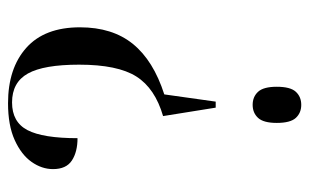

<svg xmlns="http://www.w3.org/2000/svg" viewBox="-166 -598 770 478"><g transform="rotate(-90 219.0 -359.0)"><path d="M169 -338Q238 -358 267.5 -404.5Q297 -451 297 -547Q297 -635 275 -674.5Q253 -714 203 -714Q154 -714 134 -675.5Q114 -637 114 -551Q80 -551 58.5 -565Q37 -579 37 -612Q37 -640 55 -665.5Q73 -691 109.5 -707.5Q146 -724 201 -724Q288 -724 339 -678.5Q390 -633 390 -545Q390 -464 348.5 -413Q307 -362 223 -335L205 -207H190ZM197 6Q177 6 164.5 -7.5Q152 -21 152 -55Q152 -88 164.5 -101.5Q177 -115 197 -115Q217 -115 229.5 -101.5Q242 -88 242 -55Q242 -21 229.5 -7.5Q217 6 197 6Z"/></g></svg>

Font: Noto Serif Display Condensed
Style: Regular
Weight: 400
Width: 3
Designer: Monotype Design Team
Foundry: Monotype Imaging Inc.
Version: Version 2.009